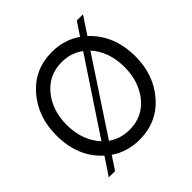

<svg xmlns="http://www.w3.org/2000/svg" viewBox="-164 -719 884 884"><g transform="rotate(-45 277.5 -277.5)"><path d="M444.8 -500Q534.7 -416 535.2 -277.8Q535.2 -156.7 463.1 -74.5Q391.1 7.8 276.9 7.8Q197.8 7.8 137.2 -34.2L95.2 29.8H54.2L110.8 -55.2Q20 -137.2 20 -277.8Q20 -398.9 92 -481.4Q164.1 -564 276.9 -564Q357.9 -564 418 -521L460.9 -585H501ZM87.9 -277.8Q87.9 -176.8 147.9 -111.8L381.8 -464.8Q336.9 -499 276.9 -499Q191.9 -499 139.9 -435.5Q87.9 -372.1 87.9 -277.8ZM276.9 -57.1Q361.8 -57.1 413.3 -120.6Q464.8 -184.1 464.8 -277.8Q464.8 -378.9 407.2 -442.9L173.8 -88.9Q218.8 -57.1 276.9 -57.1Z"/></g></svg>

Font: Oakes Grotesk
Style: Light
Weight: 300
Designer: Samuel Oakes
Foundry: Samuel Oakes
Version: Version 1.0 | wf-rip DC20170320